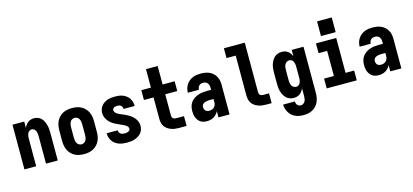

<svg xmlns="http://www.w3.org/2000/svg" viewBox="-75 -1346 4649 2159"><g transform="rotate(-15 2250.0 -266.5)"><path d="M56 0V-520H193V-446Q200 -463 211 -478.5Q222 -494 237 -505.5Q252 -517 270.5 -522.5Q289 -528 308 -528Q331 -528 353.5 -519.5Q376 -511 392 -494Q408 -477 418 -456Q428 -435 434 -412.5Q440 -390 442 -366.5Q444 -343 444 -320V0H307V-320Q307 -335 305 -350.5Q303 -366 297 -380Q291 -394 278 -404Q265 -414 250 -414Q235 -414 222 -404Q209 -394 203 -380Q197 -366 195 -350.5Q193 -335 193 -320V0Z M750 8Q723 8 695.5 3Q668 -2 643.5 -15Q619 -28 600 -48Q581 -68 569 -93Q557 -118 552.5 -145.5Q548 -173 548 -200V-320Q548 -347 552.5 -374.5Q557 -402 569 -427Q581 -452 600 -472Q619 -492 643.5 -505Q668 -518 695.5 -523Q723 -528 750 -528Q777 -528 804.5 -523Q832 -518 856.5 -505Q881 -492 900 -472Q919 -452 931 -427Q943 -402 947.5 -374.5Q952 -347 952 -320V-200Q952 -173 947.5 -145.5Q943 -118 931 -93Q919 -68 900 -48Q881 -28 856.5 -15Q832 -2 804.5 3Q777 8 750 8ZM750 -106Q766 -106 780.5 -114.5Q795 -123 802.5 -137.5Q810 -152 812.5 -168Q815 -184 815 -200V-320Q815 -336 812.5 -352Q810 -368 802.5 -382.5Q795 -397 780.5 -405.5Q766 -414 750 -414Q734 -414 719.5 -405.5Q705 -397 697.5 -382.5Q690 -368 687.5 -352Q685 -336 685 -320V-200Q685 -184 687.5 -168Q690 -152 697.5 -137.5Q705 -123 719.5 -114.5Q734 -106 750 -106Z M1249 8Q1225 8 1201.5 5Q1178 2 1156 -6Q1134 -14 1114.5 -28Q1095 -42 1081.5 -61.5Q1068 -81 1061 -103.5Q1054 -126 1054 -150Q1054 -151 1054 -151.5Q1054 -152 1054 -153H1183Q1183 -153 1183 -152.5Q1183 -152 1183 -152Q1183 -140 1188.5 -129Q1194 -118 1203.5 -111Q1213 -104 1225 -101.5Q1237 -99 1249 -99Q1259 -99 1269.5 -100.5Q1280 -102 1290 -106Q1300 -110 1307.5 -118Q1315 -126 1315 -136Q1315 -151 1305 -162.5Q1295 -174 1283 -181.5Q1271 -189 1258 -195Q1245 -201 1232 -206L1230 -207Q1201 -220 1171.5 -234.5Q1142 -249 1118 -271Q1094 -293 1079 -323Q1064 -353 1064 -385Q1064 -407 1071 -428.5Q1078 -450 1092 -467.5Q1106 -485 1124.5 -497Q1143 -509 1164 -516Q1185 -523 1207 -525.5Q1229 -528 1251 -528Q1274 -528 1297 -525Q1320 -522 1341 -513.5Q1362 -505 1381 -491Q1400 -477 1412.5 -458Q1425 -439 1431.5 -416.5Q1438 -394 1438 -371Q1438 -370 1438 -369.5Q1438 -369 1438 -368H1309Q1309 -368 1309 -368.5Q1309 -369 1309 -369Q1309 -380 1304.5 -390.5Q1300 -401 1292 -408Q1284 -415 1273 -418Q1262 -421 1251 -421Q1242 -421 1232 -419.5Q1222 -418 1213.5 -414Q1205 -410 1199 -402Q1193 -394 1193 -384Q1193 -371 1201.5 -359.5Q1210 -348 1221 -340.5Q1232 -333 1244.5 -327.5Q1257 -322 1269 -316.5Q1281 -311 1293.5 -306Q1306 -301 1318.5 -295Q1331 -289 1342.5 -282.5Q1354 -276 1365 -268.5Q1376 -261 1386.5 -252Q1397 -243 1405.5 -233Q1414 -223 1421.5 -211.5Q1429 -200 1434 -187.5Q1439 -175 1441.5 -161.5Q1444 -148 1444 -135Q1444 -112 1436.5 -90.5Q1429 -69 1414 -51.5Q1399 -34 1379.5 -22.5Q1360 -11 1338.5 -4Q1317 3 1294 5.5Q1271 8 1249 8Z M1856 0Q1833 0 1809.5 -3Q1786 -6 1764.5 -14Q1743 -22 1723.5 -35.5Q1704 -49 1691 -68.5Q1678 -88 1673 -111Q1668 -134 1668 -157V-406H1556V-520H1668V-735H1804V-520H1944V-406H1804V-157Q1804 -147 1808 -138Q1812 -129 1819.5 -123.5Q1827 -118 1836.5 -116Q1846 -114 1856 -114H1944V0Z M2181 8Q2161 8 2142.5 4Q2124 0 2108 -10Q2092 -20 2080 -35.5Q2068 -51 2061 -68.5Q2054 -86 2051 -105Q2048 -124 2048 -143Q2048 -170 2054.5 -196.5Q2061 -223 2076.5 -245Q2092 -267 2115 -282Q2138 -297 2163.5 -306Q2189 -315 2215.5 -318Q2242 -321 2269 -321H2315V-346Q2315 -360 2311.5 -374Q2308 -388 2299 -399Q2290 -410 2276.5 -415.5Q2263 -421 2248 -421Q2235 -421 2222.5 -417Q2210 -413 2201 -404Q2192 -395 2187.5 -382.5Q2183 -370 2183 -357H2054Q2054 -382 2060.5 -405.5Q2067 -429 2080 -449.5Q2093 -470 2112 -486Q2131 -502 2153.5 -511.5Q2176 -521 2200 -524.5Q2224 -528 2248 -528Q2274 -528 2299 -524Q2324 -520 2347 -510Q2370 -500 2389.5 -482.5Q2409 -465 2421.5 -443Q2434 -421 2439 -396Q2444 -371 2444 -346V0H2315V-73Q2306 -54 2292 -38.5Q2278 -23 2260 -12Q2242 -1 2221.5 3.5Q2201 8 2181 8ZM2234 -99Q2250 -99 2266 -104Q2282 -109 2293.5 -120.5Q2305 -132 2310 -148Q2315 -164 2315 -180V-214H2269Q2259 -214 2249 -213Q2239 -212 2229 -210Q2219 -208 2209 -203.5Q2199 -199 2191.5 -192Q2184 -185 2180.5 -175.5Q2177 -166 2177 -155Q2177 -144 2180.5 -133Q2184 -122 2192 -114Q2200 -106 2211.5 -102.5Q2223 -99 2234 -99Z M2870 0Q2846 0 2823 -3Q2800 -6 2778.5 -14Q2757 -22 2737.5 -35.5Q2718 -49 2705 -68.5Q2692 -88 2687 -111Q2682 -134 2682 -157V-621H2575V-735H2818V-157Q2818 -147 2822 -138Q2826 -129 2833.5 -123.5Q2841 -118 2850.5 -116Q2860 -114 2870 -114H2934V0Z M3247 223Q3222 223 3198 219Q3174 215 3152 205Q3130 195 3111.5 178.5Q3093 162 3080.5 141Q3068 120 3061.5 96.5Q3055 73 3054 49H3191Q3191 60 3194.5 71.5Q3198 83 3205.5 91.5Q3213 100 3224 104.5Q3235 109 3247 109Q3262 109 3275.5 99.5Q3289 90 3296 76Q3303 62 3305 46.5Q3307 31 3307 15V-74Q3300 -57 3289 -41Q3278 -25 3262.5 -13.5Q3247 -2 3228.5 3Q3210 8 3191 8Q3167 8 3144.5 0Q3122 -8 3105 -24.5Q3088 -41 3076.5 -62Q3065 -83 3058.5 -106Q3052 -129 3050 -152.5Q3048 -176 3048 -200V-320Q3048 -344 3050 -367.5Q3052 -391 3058.5 -414Q3065 -437 3076.5 -458Q3088 -479 3105 -495.5Q3122 -512 3144.5 -520Q3167 -528 3191 -528Q3210 -528 3228.5 -523Q3247 -518 3262.5 -506.5Q3278 -495 3289 -479Q3300 -463 3307 -446V-520H3444V15Q3444 42 3439.5 69Q3435 96 3424 121Q3413 146 3394.5 166Q3376 186 3352 199.5Q3328 213 3301 218Q3274 223 3247 223ZM3249 -106Q3259 -106 3269 -110Q3279 -114 3286 -122Q3293 -130 3297 -139.5Q3301 -149 3303.5 -159Q3306 -169 3306.5 -179.5Q3307 -190 3307 -200V-320Q3307 -330 3306.5 -340.5Q3306 -351 3303.5 -361Q3301 -371 3297 -380.5Q3293 -390 3286 -398Q3279 -406 3269 -410Q3259 -414 3249 -414Q3233 -414 3219 -405Q3205 -396 3197.5 -382Q3190 -368 3187.5 -352Q3185 -336 3185 -320V-200Q3185 -184 3187.5 -168Q3190 -152 3197.5 -138Q3205 -124 3219 -115Q3233 -106 3249 -106Z M3575 0V-114H3689V-406H3589V-520H3825V-114H3925V0ZM3665 -585V-756H3836V-585Z M4181 8Q4161 8 4142.5 4Q4124 0 4108 -10Q4092 -20 4080 -35.5Q4068 -51 4061 -68.5Q4054 -86 4051 -105Q4048 -124 4048 -143Q4048 -170 4054.5 -196.5Q4061 -223 4076.5 -245Q4092 -267 4115 -282Q4138 -297 4163.5 -306Q4189 -315 4215.5 -318Q4242 -321 4269 -321H4315V-346Q4315 -360 4311.5 -374Q4308 -388 4299 -399Q4290 -410 4276.5 -415.5Q4263 -421 4248 -421Q4235 -421 4222.5 -417Q4210 -413 4201 -404Q4192 -395 4187.5 -382.5Q4183 -370 4183 -357H4054Q4054 -382 4060.5 -405.5Q4067 -429 4080 -449.5Q4093 -470 4112 -486Q4131 -502 4153.5 -511.5Q4176 -521 4200 -524.5Q4224 -528 4248 -528Q4274 -528 4299 -524Q4324 -520 4347 -510Q4370 -500 4389.5 -482.5Q4409 -465 4421.5 -443Q4434 -421 4439 -396Q4444 -371 4444 -346V0H4315V-73Q4306 -54 4292 -38.5Q4278 -23 4260 -12Q4242 -1 4221.5 3.5Q4201 8 4181 8ZM4234 -99Q4250 -99 4266 -104Q4282 -109 4293.5 -120.5Q4305 -132 4310 -148Q4315 -164 4315 -180V-214H4269Q4259 -214 4249 -213Q4239 -212 4229 -210Q4219 -208 4209 -203.5Q4199 -199 4191.5 -192Q4184 -185 4180.5 -175.5Q4177 -166 4177 -155Q4177 -144 4180.5 -133Q4184 -122 4192 -114Q4200 -106 4211.5 -102.5Q4223 -99 4234 -99Z"/></g></svg>

Font: Iosevka SS04 Heavy
Style: Regular
Weight: 900
Monospace: yes
Designer: Belleve Invis
Foundry: Belleve Invis
Version: Version 19.0.0; ttfautohint (v1.8.4)